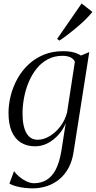

<svg xmlns="http://www.w3.org/2000/svg" viewBox="-20 -814 540 1082"><path d="M394.5 43.5Q387 93 367 130.8Q347 168.5 316.5 194.5Q286 220.5 246.8 234Q207.5 247.5 162 247.5Q144.5 247.5 119.5 244.8Q94.5 242 71 235.8Q47.5 229.5 33 220.5L59 150.5Q70 166 88.5 181.8Q107 197.5 129 208Q151 218.5 172.5 218.5Q210.5 218.5 241.5 200.5Q272.5 182.5 293.8 142.2Q315 102 326 35.5L350.5 -120.5Q337.5 -86.5 311.2 -56.5Q285 -26.5 250.8 -8Q216.5 10.5 178 10.5Q132 10.5 98.2 -10.2Q64.5 -31 46.2 -72.8Q28 -114.5 28 -177.5Q28 -227.5 41 -277.2Q54 -327 79 -371.8Q104 -416.5 141 -451Q178 -485.5 226.5 -505.5Q275 -525.5 334.5 -525.5Q370 -525.5 393.5 -519.2Q417 -513 436.5 -501L483 -520.5ZM402 -466.5Q394.5 -482.5 376.8 -491Q359 -499.5 332 -499.5Q286.5 -499.5 250 -480.2Q213.5 -461 186.8 -427.8Q160 -394.5 142.2 -352.5Q124.5 -310.5 115.8 -264.5Q107 -218.5 107 -174.5Q107 -136 113 -108.2Q119 -80.5 130 -62.2Q141 -44 156.8 -35.2Q172.5 -26.5 192.5 -26.5Q225.5 -26.5 259.2 -46.5Q293 -66.5 319.8 -101.2Q346.5 -136 358 -180.5ZM302 -595 440 -794.5 500.5 -747Q489.5 -733 474.2 -716.8Q459 -700.5 440 -683.5Q421 -666.5 400.5 -649.5Q380 -632.5 358.2 -616Q336.5 -599.5 314.5 -585Z"/></svg>

Font: Merriweather 120pt Light
Style: Italic
Weight: 300
Italic angle: -7.8°
Version: Version 2.101